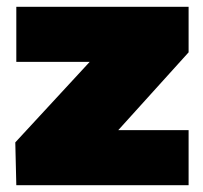

<svg xmlns="http://www.w3.org/2000/svg" viewBox="-20 -545 598 565"><path d="M28 0 25 -126 244 -363H28V-525H535V-391L328 -162H535V0Z"/></svg>

Font: REM Black
Style: Regular
Weight: 900
Designer: Octavio Pardo
Foundry: Ashler Design
Version: Version 1.005;gftools[0.9.28]